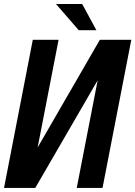

<svg xmlns="http://www.w3.org/2000/svg" viewBox="-31 -925 666 945"><path d="M356.4 -776.4H443.4L373.5 -905.3H244.6ZM-11.2 0H142.6L449.7 -529.8L346.7 0H473.6L615.2 -729H460.4L154.3 -199.2L257.3 -729H130.4Z"/></svg>

Font: Hack
Style: Bold Oblique
Weight: 700
Italic angle: -12°
Monospace: yes
Designer: Christopher Simpkins
Foundry: Christopher Simpkins
Version: Version 2.010